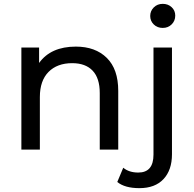

<svg xmlns="http://www.w3.org/2000/svg" viewBox="-20 -777 1005 997"><path d="M890 -696Q890 -669 871.5 -650.5Q853 -632 825 -632Q797 -632 778.5 -650Q760 -668 760 -694Q760 -720 778.5 -738.5Q797 -757 825 -757Q853 -757 871.5 -739.5Q890 -722 890 -696ZM594 -305V0H498V-294Q498 -371 461 -410Q424 -449 355 -449Q277 -449 232 -403.5Q187 -358 187 -273V0H91V-530H183V-450Q244 -535 374 -535Q475 -535 534.5 -476.5Q594 -418 594 -305ZM777 26V-530H873V24Q873 106 829 153Q785 200 704 200Q628 200 589 168L620 94Q650 119 698 119Q777 119 777 26Z"/></svg>

Font: false
Style: Regular
Weight: 500
Designer: Julieta Ulanovsky
Foundry: Julieta Ulanovsky
Version: Version 7.222;hotconv 1.0.109;makeotfexe 2.5.65596